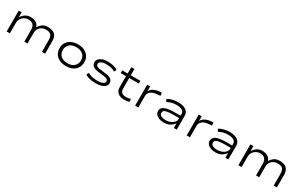

<svg xmlns="http://www.w3.org/2000/svg" viewBox="254 -2286 6127 3936"><g transform="rotate(30 3318.0 -317.5)"><path d="M121 0V-494H192V-380H195Q214 -410 241.5 -438Q269 -466 309 -484.5Q349 -503 400 -503Q476 -503 530 -471.5Q584 -440 599 -382H605Q635 -432 683.5 -467.5Q732 -503 816 -503Q879 -503 928 -483Q977 -463 1004.5 -414.5Q1032 -366 1032 -283V0H956V-277Q956 -362 920 -399Q884 -436 809 -436Q748 -436 704 -411Q660 -386 637 -345.5Q614 -305 614 -256V0H539V-277Q539 -360 498 -398Q457 -436 393 -436Q331 -436 287.5 -408.5Q244 -381 220.5 -341Q197 -301 197 -260V0Z M1524 8Q1434 8 1368 -24Q1302 -56 1266 -114Q1230 -172 1230 -248Q1230 -324 1266 -381Q1302 -438 1368 -470.5Q1434 -503 1523 -503Q1614 -503 1679 -470.5Q1744 -438 1780 -381Q1816 -324 1816 -248Q1816 -172 1780.5 -114Q1745 -56 1679.5 -24Q1614 8 1524 8ZM1522 -58Q1625 -58 1682 -111.5Q1739 -165 1739 -248Q1739 -331 1682 -383.5Q1625 -436 1523 -436Q1420 -436 1363.5 -383.5Q1307 -331 1307 -248Q1307 -165 1364 -111.5Q1421 -58 1522 -58Z M2236 8Q2180 8 2130.5 0.5Q2081 -7 2041 -20Q2001 -33 1978 -53L2005 -108Q2034 -90 2071 -78Q2108 -66 2150.5 -60Q2193 -54 2237 -54Q2313 -54 2358.5 -75.5Q2404 -97 2404 -133Q2404 -163 2380.5 -181.5Q2357 -200 2298 -206L2153 -223Q2076 -232 2034.5 -266.5Q1993 -301 1993 -357Q1993 -398 2020.5 -430.5Q2048 -463 2100.5 -483Q2153 -503 2230 -503Q2277 -503 2323.5 -495.5Q2370 -488 2408 -474.5Q2446 -461 2467 -440L2436 -387Q2410 -407 2376 -418.5Q2342 -430 2304 -435Q2266 -440 2228 -440Q2149 -440 2108.5 -416.5Q2068 -393 2068 -360Q2068 -328 2090.5 -310Q2113 -292 2167 -286L2309 -268Q2394 -259 2436.5 -226Q2479 -193 2479 -135Q2479 -93 2449 -60Q2419 -27 2364.5 -9.5Q2310 8 2236 8Z M2899 8Q2808 8 2753 -38Q2698 -84 2698 -170V-430H2572V-494H2700V-643H2774V-494H3001V-430H2774V-179Q2774 -114 2810.5 -86.5Q2847 -59 2909 -59Q2938 -59 2963 -62.5Q2988 -66 3014 -77L3027 -16Q3004 -3 2970.5 2.5Q2937 8 2899 8Z M3162 0V-494H3233V-379H3232Q3259 -436 3320 -466Q3381 -496 3455 -501L3504 -503L3511 -433L3437 -428Q3343 -422 3290.5 -378.5Q3238 -335 3238 -275V0Z M3841 8Q3777 8 3728 -11Q3679 -30 3651 -64Q3623 -98 3623 -142Q3623 -192 3657 -224Q3691 -256 3760 -271.5Q3829 -287 3936 -287H4088V-230H3941Q3873 -230 3826.5 -224.5Q3780 -219 3752 -209Q3724 -199 3712 -182.5Q3700 -166 3700 -143Q3700 -99 3742.5 -76.5Q3785 -54 3850 -54Q3908 -54 3959 -74.5Q4010 -95 4041 -130.5Q4072 -166 4072 -207V-325Q4072 -382 4024.5 -410Q3977 -438 3891 -438Q3833 -438 3777.5 -424Q3722 -410 3676 -381L3649 -441Q3682 -461 3722.5 -474.5Q3763 -488 3807.5 -495.5Q3852 -503 3897 -503Q3971 -503 4027 -483Q4083 -463 4115 -422.5Q4147 -382 4147 -319V0H4078V-110V-111Q4058 -82 4025.5 -54Q3993 -26 3947 -9Q3901 8 3841 8Z M4383 0V-494H4454V-379H4453Q4480 -436 4541 -466Q4602 -496 4676 -501L4725 -503L4732 -433L4658 -428Q4564 -422 4511.5 -378.5Q4459 -335 4459 -275V0Z M5062 8Q4998 8 4949 -11Q4900 -30 4872 -64Q4844 -98 4844 -142Q4844 -192 4878 -224Q4912 -256 4981 -271.5Q5050 -287 5157 -287H5309V-230H5162Q5094 -230 5047.5 -224.5Q5001 -219 4973 -209Q4945 -199 4933 -182.5Q4921 -166 4921 -143Q4921 -99 4963.5 -76.5Q5006 -54 5071 -54Q5129 -54 5180 -74.5Q5231 -95 5262 -130.5Q5293 -166 5293 -207V-325Q5293 -382 5245.5 -410Q5198 -438 5112 -438Q5054 -438 4998.5 -424Q4943 -410 4897 -381L4870 -441Q4903 -461 4943.5 -474.5Q4984 -488 5028.5 -495.5Q5073 -503 5118 -503Q5192 -503 5248 -483Q5304 -463 5336 -422.5Q5368 -382 5368 -319V0H5299V-110V-111Q5279 -82 5246.5 -54Q5214 -26 5168 -9Q5122 8 5062 8Z M5606 0V-494H5677V-380H5680Q5699 -410 5726.5 -438Q5754 -466 5794 -484.5Q5834 -503 5885 -503Q5961 -503 6015 -471.5Q6069 -440 6084 -382H6090Q6120 -432 6168.5 -467.5Q6217 -503 6301 -503Q6364 -503 6413 -483Q6462 -463 6489.5 -414.5Q6517 -366 6517 -283V0H6441V-277Q6441 -362 6405 -399Q6369 -436 6294 -436Q6233 -436 6189 -411Q6145 -386 6122 -345.5Q6099 -305 6099 -256V0H6024V-277Q6024 -360 5983 -398Q5942 -436 5878 -436Q5816 -436 5772.5 -408.5Q5729 -381 5705.5 -341Q5682 -301 5682 -260V0Z"/></g></svg>

Font: Nunito Sans 7pt Expanded Light
Style: Regular
Weight: 300
Width: 7
Designer: Vernon Adams
Foundry: Vernon Adams
Version: Version 3.101;gftools[0.9.27]